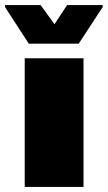

<svg xmlns="http://www.w3.org/2000/svg" viewBox="-51 -741 427 761"><path d="M47 0V-510H280V0ZM63 -568 -31 -713V-721H110L165 -645L215 -721H356V-713L261 -568Z"/></svg>

Font: Saira SemiExpanded Black
Style: Regular
Weight: 900
Width: 6
Designer: Hector Gatti with collaboration of the Omnibus-Type team
Foundry: Omnibus-Type
Version: Version 1.101